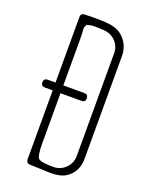

<svg xmlns="http://www.w3.org/2000/svg" viewBox="-140 -804 675 878"><g transform="rotate(20 198.0 -365.0)"><path d="M117 -1Q109 -1 103.5 -6.5Q98 -12 98 -20V-119V-122V-611V-614V-713Q98 -731 117 -732Q207 -735 245 -728.5Q283 -722 307 -698Q342 -663 342 -611V-112Q342 -48 293 -15Q278 -5 256.5 -1Q235 3 217 2.5Q199 2 167 0.5Q135 -1 117 -1ZM304 -450V-451V-611Q304 -646 280 -670Q256 -694 220 -695Q194 -696 182.5 -696.5Q171 -697 158.5 -694.5Q146 -692 143 -691Q140 -690 136.5 -681Q133 -672 134 -666.5Q135 -661 135.5 -643Q136 -625 136 -611V-112Q136 -51 148 -39.5Q160 -28 220 -28Q255 -28 279.5 -52.5Q304 -77 304 -112ZM238 -356H195H159H60Q41 -356 41 -375Q41 -394 60 -394H159H195H238Q257 -394 257 -375Q257 -356 238 -356Z"/></g></svg>

Font: Aaram
Style: Regular
Weight: 400
Designer: Tharique Azeez
Foundry: Tharique Azeez
Version: Version 1.7